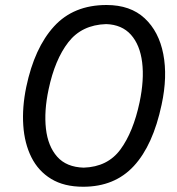

<svg xmlns="http://www.w3.org/2000/svg" viewBox="-20 -718 692 749"><path d="M304.5 10.5Q230 10.5 179.8 -20Q129.5 -50.5 102.5 -104.5Q75.5 -158.5 70.8 -229Q66 -299.5 82.5 -379Q114.5 -531.5 190.8 -615Q267 -698.5 395.5 -698.5Q488.5 -698.5 544.2 -646.8Q600 -595 617 -507Q634 -419 610.5 -310Q577 -151.5 502.2 -70.5Q427.5 10.5 304.5 10.5ZM306.5 -64Q400 -67 450 -135.2Q500 -203.5 524.5 -319Q543 -407 534.5 -475Q526 -543 490.8 -582.5Q455.5 -622 394 -624Q299 -621 246.5 -553.2Q194 -485.5 169.5 -369Q151.5 -284.5 159.2 -216Q167 -147.5 203 -106.8Q239 -66 306.5 -64Z"/></svg>

Font: Commissioner Flair
Style: Italic
Weight: 400
Italic angle: -12°
Designer: Kostas Bartsokas
Foundry: Kostas Bartsokas
Version: Version 1.000; ttfautohint (v1.8.3)